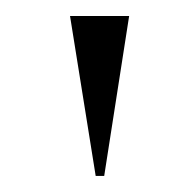

<svg xmlns="http://www.w3.org/2000/svg" viewBox="-20 -712 230 241"><path d="M142.1 -691.9 110.8 -491.2H100.1L67.9 -691.9Z"/></svg>

Font: Halibut Exp Thin
Style: Regular
Weight: 250
Width: 7
Designer: Matteo Maggi
Foundry: Collletttivo
Version: Version 3.080 | FøM Fix